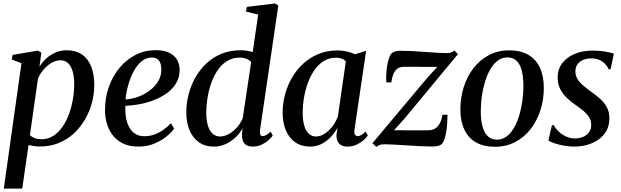

<svg xmlns="http://www.w3.org/2000/svg" viewBox="-20 -837 3592 1110"><path d="M2 253.5 104 -471.5 48 -493 53 -519.5 199 -544.5 219 -532.5 208 -451Q224 -477.5 248 -499.2Q272 -521 301.8 -533.8Q331.5 -546.5 365 -546.5Q418 -546.5 453.5 -522.2Q489 -498 507 -453Q525 -408 525 -345.5Q525 -294 511.5 -243Q498 -192 471.5 -146.5Q445 -101 406.8 -65.5Q368.5 -30 319 -10Q269.5 10 210 10Q194 10 177.2 7.5Q160.5 5 145 1.5L108.5 253.5ZM153 -56Q164 -45 180.5 -38.5Q197 -32 219 -32Q257.5 -32 288 -51.5Q318.5 -71 341.2 -103.8Q364 -136.5 379 -177.8Q394 -219 401.5 -263.8Q409 -308.5 409 -350.5Q409 -393.5 400 -424.5Q391 -455.5 373.5 -472Q356 -488.5 330 -488.5Q303 -488.5 277.2 -473.2Q251.5 -458 231 -433.8Q210.5 -409.5 199.5 -383Z M986.5 -93Q972 -72.5 942.8 -48.2Q913.5 -24 872.2 -6.8Q831 10.5 780 10.5Q729 10.5 692.2 -7Q655.5 -24.5 632.2 -54.5Q609 -84.5 597.8 -122.8Q586.5 -161 587 -202.5Q587.5 -273 609.5 -335.2Q631.5 -397.5 671 -445Q710.5 -492.5 763.8 -519.8Q817 -547 880 -547Q927.5 -547 958 -532.2Q988.5 -517.5 1003.2 -492Q1018 -466.5 1018.5 -433.5Q1018.5 -389.5 998.2 -355.8Q978 -322 944 -297.8Q910 -273.5 868.8 -257.8Q827.5 -242 784.8 -234.2Q742 -226.5 705 -225.5Q703 -191.5 708 -160Q713 -128.5 725.8 -103.8Q738.5 -79 760.5 -64.2Q782.5 -49.5 814 -49.5Q845 -49.5 872.2 -59.2Q899.5 -69 923.8 -86Q948 -103 968.5 -125ZM858 -504.5Q825 -504.5 798.5 -482.5Q772 -460.5 752.8 -424.8Q733.5 -389 721.5 -346.2Q709.5 -303.5 706 -261.5Q736 -264 766 -273.2Q796 -282.5 822.5 -298.2Q849 -314 869.5 -334.8Q890 -355.5 901.5 -381.2Q913 -407 912.5 -436Q912.5 -470.5 898.5 -487.5Q884.5 -504.5 858 -504.5Z M1483.5 -86.5Q1481.5 -68.5 1484.8 -59.2Q1488 -50 1498 -50Q1507.5 -50 1519 -56.2Q1530.5 -62.5 1545 -76L1557 -53Q1549.5 -42 1533.2 -27.2Q1517 -12.5 1493.5 -1Q1470 10.5 1440.5 10.5Q1406.5 10.5 1392 -8.8Q1377.5 -28 1379 -61L1382 -95.5Q1368.5 -69 1343.8 -44.8Q1319 -20.5 1286.5 -5Q1254 10.5 1216 10.5Q1165.5 10.5 1130 -14.5Q1094.5 -39.5 1075.8 -84Q1057 -128.5 1057 -188Q1057 -239 1070 -290.2Q1083 -341.5 1108.5 -387.2Q1134 -433 1171.8 -469Q1209.5 -505 1259.8 -525.8Q1310 -546.5 1372.5 -546.5Q1390 -546.5 1408 -543.5Q1426 -540.5 1441 -536L1472.5 -753L1401.5 -770L1407.5 -797L1569.5 -817L1589 -805ZM1432 -478Q1423 -489.5 1405.2 -496.8Q1387.5 -504 1365.5 -504Q1324.5 -504 1292.8 -484.2Q1261 -464.5 1238.2 -431Q1215.5 -397.5 1201 -356Q1186.5 -314.5 1179.5 -270.5Q1172.5 -226.5 1172.5 -186Q1172.5 -140.5 1182.2 -109.8Q1192 -79 1210 -63.5Q1228 -48 1252 -48Q1279 -48 1305.2 -63.5Q1331.5 -79 1352.5 -103.5Q1373.5 -128 1383.5 -155Z M2029.5 -88.5Q2026.5 -66.5 2032.5 -58.2Q2038.5 -50 2048.5 -50Q2057.5 -50 2068.8 -56.5Q2080 -63 2094 -77L2106.5 -53.5Q2100 -43.5 2083.8 -28.5Q2067.5 -13.5 2043.2 -1.5Q2019 10.5 1988.5 10.5Q1957 10.5 1940.2 -7.5Q1923.5 -25.5 1925.5 -59L1931 -98Q1916.5 -71 1893.2 -46Q1870 -21 1839.5 -5.2Q1809 10.5 1772.5 10.5Q1723 10.5 1687.5 -14Q1652 -38.5 1633 -82.8Q1614 -127 1614 -186Q1614 -237.5 1627.5 -289Q1641 -340.5 1667.2 -386.5Q1693.5 -432.5 1732 -468.2Q1770.5 -504 1820.8 -524.8Q1871 -545.5 1932.5 -545.5Q1958.5 -545.5 1985.2 -539.2Q2012 -533 2033 -523.5L2096.5 -543ZM1979.5 -482.5Q1970.5 -492 1956.2 -497.8Q1942 -503.5 1923.5 -503.5Q1883.5 -503.5 1852.5 -484.5Q1821.5 -465.5 1798.5 -432.8Q1775.5 -400 1760.2 -358.5Q1745 -317 1737.5 -272.5Q1730 -228 1730 -185Q1730 -138 1739.8 -107.8Q1749.5 -77.5 1766.5 -62.8Q1783.5 -48 1806 -48Q1826 -48 1845 -57.2Q1864 -66.5 1880.8 -82.5Q1897.5 -98.5 1910.8 -119Q1924 -139.5 1933 -161.5Z M2508 -450Q2495.5 -450.5 2474.5 -450.5Q2453.5 -450.5 2428.5 -450.5Q2403.5 -450.5 2379.5 -450.8Q2355.5 -451 2336.8 -451Q2318 -451 2309 -450.5Q2287 -449.5 2273.2 -436.5Q2259.5 -423.5 2252.2 -403.2Q2245 -383 2242.5 -360.5H2213.5Q2212 -377.5 2213 -403.2Q2214 -429 2218.2 -456.2Q2222.5 -483.5 2230.2 -504.8Q2238 -526 2250 -533.5Q2256 -537 2267 -540.2Q2278 -543.5 2296.5 -543.5Q2324 -543.5 2360.5 -541.8Q2397 -540 2434.8 -537Q2472.5 -534 2506 -532Q2539.5 -530 2561.5 -530Q2575.5 -530 2586.2 -533Q2597 -536 2607 -544.5L2627.5 -524L2319 -152L2258 -84Q2277.5 -84 2305.5 -83.8Q2333.5 -83.5 2363.2 -83.5Q2393 -83.5 2418.8 -83.5Q2444.5 -83.5 2459 -84Q2493 -84.5 2512.5 -108.8Q2532 -133 2538 -173.5H2567Q2567 -152.5 2565.5 -126.5Q2564 -100.5 2559.8 -75Q2555.5 -49.5 2548.5 -29.8Q2541.5 -10 2530 -1Q2523.5 4 2510.8 7Q2498 10 2477 10Q2448.5 10 2410 8Q2371.5 6 2332 3.5Q2292.5 1 2258.2 -1Q2224 -3 2203.5 -3Q2189 -3 2177.2 0.2Q2165.5 3.5 2156 12.5L2133 -9L2451.5 -388.5Z M2924.5 -546Q2990 -546 3034.2 -520.2Q3078.5 -494.5 3101.2 -445.8Q3124 -397 3124 -328Q3124 -262.5 3104.8 -201.5Q3085.5 -140.5 3049 -92.5Q3012.5 -44.5 2959.8 -16.5Q2907 11.5 2840.5 11.5Q2775.5 11.5 2731.2 -14.2Q2687 -40 2664.2 -88.5Q2641.5 -137 2641.5 -204.5Q2641.5 -271.5 2660.8 -333Q2680 -394.5 2717 -442.5Q2754 -490.5 2806.2 -518.2Q2858.5 -546 2924.5 -546ZM2914 -505Q2881.5 -505 2856.5 -485.8Q2831.5 -466.5 2813.2 -434Q2795 -401.5 2783 -361.2Q2771 -321 2765.2 -278Q2759.5 -235 2759.5 -195Q2759.5 -139 2770.5 -102.2Q2781.5 -65.5 2802.2 -47.5Q2823 -29.5 2853 -29.5Q2884.5 -29.5 2909.5 -48.8Q2934.5 -68 2952.8 -100.2Q2971 -132.5 2982.8 -172.8Q2994.5 -213 3000.2 -255.8Q3006 -298.5 3006 -338.5Q3006 -391 2996.5 -428.2Q2987 -465.5 2966.8 -485.2Q2946.5 -505 2914 -505Z M3510 -437H3498Q3490 -460 3464 -479.8Q3438 -499.5 3400 -499.5Q3373.5 -499.5 3352.8 -491.2Q3332 -483 3319.8 -467Q3307.5 -451 3306.5 -427Q3306 -402.5 3317.2 -382.5Q3328.5 -362.5 3348.5 -345.2Q3368.5 -328 3392.5 -310.5Q3422 -290 3447 -268Q3472 -246 3487.5 -218.5Q3503 -191 3503 -153Q3503 -113 3486.8 -82.5Q3470.5 -52 3442 -31.5Q3413.5 -11 3376.8 -0.2Q3340 10.5 3298 10.5Q3270.5 10.5 3240 5Q3209.5 -0.5 3185 -8.8Q3160.5 -17 3150.5 -25.5L3171 -113.5H3181.5Q3191 -94.5 3209.8 -76.8Q3228.5 -59 3252.8 -47.8Q3277 -36.5 3303 -36.5Q3327.5 -36.5 3349 -45Q3370.5 -53.5 3384.2 -71Q3398 -88.5 3398 -115.5Q3398 -141 3384.8 -161Q3371.5 -181 3350.5 -198.2Q3329.5 -215.5 3304.5 -232.5Q3282 -248 3258.8 -269.5Q3235.5 -291 3219.8 -320.2Q3204 -349.5 3204 -388.5Q3204 -436.5 3230.5 -471.5Q3257 -506.5 3302.5 -525.5Q3348 -544.5 3405.5 -544.5Q3431 -544.5 3455.5 -541.8Q3480 -539 3499.5 -534.8Q3519 -530.5 3529 -526.5Z"/></svg>

Font: Merriweather 72pt Medium
Style: Italic
Weight: 500
Italic angle: -7.8°
Version: Version 2.101